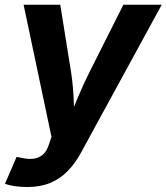

<svg xmlns="http://www.w3.org/2000/svg" viewBox="-38 -562 685 790"><path d="M-17.6 194.3 30.3 83.5 52.7 87.9Q80.6 94.2 102.8 90.6Q125 86.9 140.4 72.3Q155.8 57.6 163.6 31.2L173.8 1L59.1 -542.5H210L254.9 -262.2Q262.7 -210 264.9 -157Q267.1 -104 271 -46.9H235.8Q258.8 -104 280.8 -157.2Q302.7 -210.4 328.6 -262.2L469.7 -542.5H627.4L295.4 65.9Q271.5 109.9 240.7 141.6Q210 173.3 169.2 190.4Q128.4 207.5 75.2 207.5Q47.9 207.5 22.9 203.9Q-2 200.2 -17.6 194.3Z"/></svg>

Font: Inter 16pt
Style: Bold Italic
Weight: 700
Italic angle: -9.3988°
Version: Version 4.001;git-66647c0bb